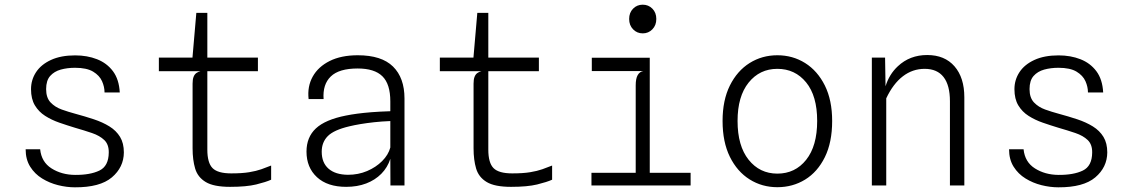

<svg xmlns="http://www.w3.org/2000/svg" viewBox="-20 -792 4840 820"><path d="M300 8Q265 8 228 -1.2Q191 -10.5 159.8 -29.8Q128.5 -49 109 -80Q89.5 -111 89.5 -154.5H151.5Q157 -100 200 -72.8Q243 -45.5 300.5 -45Q365 -44.5 404.5 -63.5Q444 -82.5 444.5 -140.5Q445 -175 425.5 -193.8Q406 -212.5 373 -223.8Q340 -235 300 -246.5Q267 -256.5 233.8 -268Q200.5 -279.5 173 -297Q145.5 -314.5 129 -342Q112.5 -369.5 112.5 -411Q112.5 -451 134 -483.8Q155.5 -516.5 197.8 -536Q240 -555.5 301 -555.5Q352.5 -555.5 394.5 -539Q436.5 -522.5 462.5 -487.8Q488.5 -453 491.5 -397H426.5Q426.5 -421 415.8 -445.2Q405 -469.5 377.8 -486Q350.5 -502.5 300.5 -502.5Q267.5 -502.5 239.5 -494.8Q211.5 -487 194.2 -467.5Q177 -448 177 -411.5Q177 -374.5 196 -354.5Q215 -334.5 243.8 -324.2Q272.5 -314 300.5 -306.5Q343 -295 380.8 -282.5Q418.5 -270 447.5 -252Q476.5 -234 492.8 -207.2Q509 -180.5 509 -141Q508.5 -77.5 457.8 -34.5Q407 8.5 300 8Z M962.5 6Q893 6 858.8 -14.5Q824.5 -35 813.5 -72Q802.5 -109 802.5 -158.5V-434.5Q802.5 -452.5 806.5 -463.2Q810.5 -474 818.2 -479.8Q826 -485.5 836.5 -488H658.5V-546H802L818.5 -737H865.5V-546H1081.5V-488H865.5V-153Q865.5 -96.5 887.8 -74Q910 -51.5 967.5 -51.5Q1014 -51.5 1044.2 -56.5Q1074.5 -61.5 1096.2 -69.2Q1118 -77 1138 -85V-24.5Q1116 -14.5 1074.2 -4.2Q1032.5 6 962.5 6Z M1458.5 6Q1378.5 6 1333.8 -35.2Q1289 -76.5 1289 -144.5Q1289 -206 1329 -243.5Q1369 -281 1457.5 -298.5Q1479.5 -303 1505.8 -306.5Q1532 -310 1566.5 -312.8Q1601 -315.5 1647 -317V-359Q1647 -433 1613.2 -466.2Q1579.5 -499.5 1507.5 -499.5Q1428 -499.5 1392.8 -465.5Q1357.5 -431.5 1362 -369H1298Q1292 -422.5 1315.5 -464.8Q1339 -507 1388 -531.5Q1437 -556 1508 -556Q1609.5 -556 1658.5 -507.8Q1707.5 -459.5 1707.5 -371.5V0H1647.5L1647 -113.5Q1635 -76.5 1608.5 -49.8Q1582 -23 1544 -8.5Q1506 6 1458.5 6ZM1466 -45.5Q1510 -45.5 1547.8 -61.5Q1585.5 -77.5 1612 -104Q1638.5 -130.5 1647 -162V-275Q1610 -273.5 1578 -270Q1546 -266.5 1519.2 -262Q1492.5 -257.5 1472 -252.5Q1406 -237 1380 -210.8Q1354 -184.5 1354 -144Q1354 -97 1383.2 -71.5Q1412.5 -46 1466 -45.5Z M2162.5 6Q2093 6 2058.8 -14.5Q2024.5 -35 2013.5 -72Q2002.5 -109 2002.5 -158.5V-434.5Q2002.5 -452.5 2006.5 -463.2Q2010.5 -474 2018.2 -479.8Q2026 -485.5 2036.5 -488H1858.5V-546H2002L2018.5 -737H2065.5V-546H2281.5V-488H2065.5V-153Q2065.5 -96.5 2087.8 -74Q2110 -51.5 2167.5 -51.5Q2214 -51.5 2244.2 -56.5Q2274.5 -61.5 2296.2 -69.2Q2318 -77 2338 -85V-24.5Q2316 -14.5 2274.2 -4.2Q2232.5 6 2162.5 6Z M2506 0V-54H2695V-427.5Q2695 -456.5 2703.5 -471.2Q2712 -486 2727.5 -488.5H2507.5V-545.5H2755V-54H2929.5V0ZM2725 -649.5Q2700.5 -649.5 2683.8 -666.8Q2667 -684 2667 -711Q2667 -738 2683.8 -755Q2700.5 -772 2725 -772Q2749.5 -772 2766.2 -755Q2783 -738 2783 -711Q2783 -684 2766.2 -666.8Q2749.5 -649.5 2725 -649.5Z M3300 7.5Q3234.5 7.5 3181.5 -25.8Q3128.5 -59 3097.2 -122.2Q3066 -185.5 3066 -275.5Q3066 -364 3097.2 -426.8Q3128.5 -489.5 3181.5 -522.8Q3234.5 -556 3300 -556Q3365.5 -556 3418.5 -522.8Q3471.5 -489.5 3502.8 -426.8Q3534 -364 3534 -275.5Q3534 -184 3502.8 -120.8Q3471.5 -57.5 3418.5 -25Q3365.5 7.5 3300 7.5ZM3300 -50.5Q3376 -50.5 3423 -109.5Q3470 -168.5 3470 -275.5Q3470 -382.5 3422.8 -440.2Q3375.5 -498 3300 -498Q3224.5 -498 3177.2 -439.2Q3130 -380.5 3130 -275.5Q3130 -169 3177.2 -109.8Q3224.5 -50.5 3300 -50.5Z M3703.5 0V-546H3760L3762 -423.5Q3777.5 -474.5 3814.5 -509Q3865.5 -557 3940 -557Q4014.5 -557 4056.5 -508.8Q4098.5 -460.5 4098.5 -376.5V0H4037V-359.5Q4037 -428 4009.8 -463Q3982.5 -498 3929 -498Q3877.5 -498 3836 -466.2Q3794.5 -434.5 3765 -372V0Z M4500 8Q4465 8 4428 -1.2Q4391 -10.5 4359.8 -29.8Q4328.5 -49 4309 -80Q4289.5 -111 4289.5 -154.5H4351.5Q4357 -100 4400 -72.8Q4443 -45.5 4500.5 -45Q4565 -44.5 4604.5 -63.5Q4644 -82.5 4644.5 -140.5Q4645 -175 4625.5 -193.8Q4606 -212.5 4573 -223.8Q4540 -235 4500 -246.5Q4467 -256.5 4433.8 -268Q4400.5 -279.5 4373 -297Q4345.5 -314.5 4329 -342Q4312.5 -369.5 4312.5 -411Q4312.5 -451 4334 -483.8Q4355.5 -516.5 4397.8 -536Q4440 -555.5 4501 -555.5Q4552.5 -555.5 4594.5 -539Q4636.5 -522.5 4662.5 -487.8Q4688.5 -453 4691.5 -397H4626.5Q4626.5 -421 4615.8 -445.2Q4605 -469.5 4577.8 -486Q4550.5 -502.5 4500.5 -502.5Q4467.5 -502.5 4439.5 -494.8Q4411.5 -487 4394.2 -467.5Q4377 -448 4377 -411.5Q4377 -374.5 4396 -354.5Q4415 -334.5 4443.8 -324.2Q4472.5 -314 4500.5 -306.5Q4543 -295 4580.8 -282.5Q4618.5 -270 4647.5 -252Q4676.5 -234 4692.8 -207.2Q4709 -180.5 4709 -141Q4708.5 -77.5 4657.8 -34.5Q4607 8.5 4500 8Z"/></svg>

Font: Spline Sans Mono Light
Style: Regular
Weight: 300
Monospace: yes
Version: Version 1.004